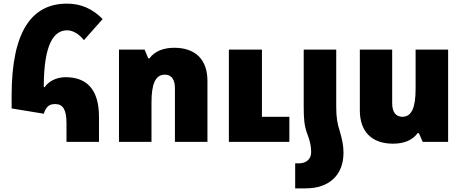

<svg xmlns="http://www.w3.org/2000/svg" viewBox="-20 -781 2548 1057"><path d="M346 0H525V-137C525 -286 460 -356 341 -356C289 -356 246 -332 226 -301L221 -302C221 -546 280 -614 349 -614C379 -614 411 -598 442 -560L545 -676C491 -732 426 -761 349 -761C159 -761 44 -615 44 -255V-184L221 -155C236 -202 258 -208 285 -208C326 -208 346 -178 346 -103Z M635 0H814V-217C814 -318 835 -370 888 -370C925 -370 943 -342 943 -296V0H1122V-336C1122 -452 1057 -518 939 -518C878 -518 831 -498 803 -460H796L776 -508H635ZM1240 0H1573V-138H1422V-508H1240Z M1652 -195C1652 -129 1655 -89 1670 -49C1688 -2 1693 26 1693 57C1693 98 1662 118 1628 118H1605V256H1663C1793 256 1871 182 1871 60C1871 21 1864 -13 1851 -57C1837 -100 1831 -134 1831 -195V-508H1652Z M2447 -508H2268V-292C2268 -190 2247 -138 2195 -138C2158 -138 2139 -166 2139 -212V-508H1961V-173C1961 -57 2026 10 2144 10C2205 10 2252 -10 2279 -48H2286L2307 0H2447Z"/></svg>

Font: Noto Sans Armenian SemiCondensed Black
Style: Regular
Weight: 900
Width: 4
Designer: Monotype Design Team
Foundry: Monotype Imaging Inc.
Version: Version 2.008